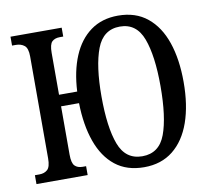

<svg xmlns="http://www.w3.org/2000/svg" viewBox="-80 -815 1004 916"><g transform="rotate(-10 421.5 -357.0)"><path d="M547 10Q463 10 407.5 -34Q352 -78 323.5 -158Q295 -238 293 -345H206V-111Q206 -70 219.5 -56.5Q233 -43 257 -43H274V0H26V-43H48Q72 -43 87 -56.5Q102 -70 102 -111V-605Q102 -645 85.5 -658Q69 -671 45 -671H26V-714H274V-671H257Q233 -671 219.5 -658Q206 -645 206 -604V-401H294Q299 -499 329.5 -571.5Q360 -644 415 -684Q470 -724 548 -724Q633 -724 689.5 -678Q746 -632 774 -550Q802 -468 802 -358Q802 -246 773 -163.5Q744 -81 687 -35.5Q630 10 547 10ZM547 -43Q629 -43 659.5 -125.5Q690 -208 690 -358Q690 -505 659 -588Q628 -671 548 -671Q467 -671 435.5 -588Q404 -505 404 -358Q404 -208 435 -125.5Q466 -43 547 -43Z"/></g></svg>

Font: Noto Serif ExtraCondensed Medium
Style: Regular
Weight: 500
Width: 2
Designer: Monotype Design Team
Foundry: Monotype Imaging Inc.
Version: Version 2.015